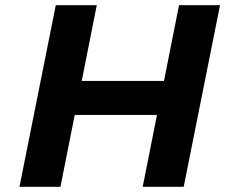

<svg xmlns="http://www.w3.org/2000/svg" viewBox="-20 -720 891 740"><path d="M670 -700H828L688 0H530L585 -277H268L213 0H55L195 -700H353L295 -408H612Z"/></svg>

Font: Gontserrat SemiBold
Style: Italic
Weight: 600
Italic angle: -11.3°
Designer: Julieta Ulanovsky
Foundry: Julieta Ulanovsky
Version: Version 6.001